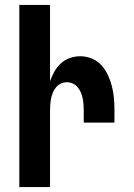

<svg xmlns="http://www.w3.org/2000/svg" viewBox="-20 -755 540 775"><path d="M58 0V-735H182V-427Q189 -447 199.5 -466Q210 -485 226 -499.5Q242 -514 262.5 -521Q283 -528 304 -528Q328 -528 351 -518.5Q374 -509 390 -491Q406 -473 416 -451Q426 -429 432 -405.5Q438 -382 440 -358Q442 -334 442 -310V-260H318V-310Q318 -322 317 -334.5Q316 -347 313.5 -359Q311 -371 306 -382.5Q301 -394 293 -403.5Q285 -413 273.5 -418Q262 -423 250 -423Q238 -423 226.5 -418Q215 -413 207 -403.5Q199 -394 194 -382.5Q189 -371 186.5 -359Q184 -347 183 -334.5Q182 -322 182 -310V0Z"/></svg>

Font: Iosevka Extrabold
Style: Regular
Weight: 800
Monospace: yes
Designer: Belleve Invis
Foundry: Belleve Invis
Version: Version 32.5.0; ttfautohint (v1.8.4)